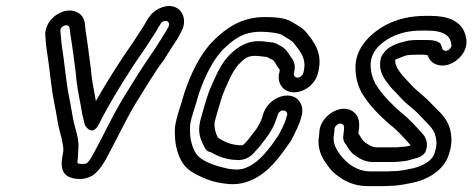

<svg xmlns="http://www.w3.org/2000/svg" viewBox="-20 -580 1607 653"><path d="M496.1 -450.4C501.8 -459.2 506.9 -465.9 510.9 -473.1L519.2 -487.7C529.2 -504.3 528.5 -503.8 534.3 -506.8C550.1 -514.7 559.6 -500.8 552.9 -488.5C541.4 -467.2 527.5 -446.5 512.3 -422.3C501 -404.4 488.6 -387.7 476.2 -368.8C459.7 -343.9 445.4 -321.8 427.1 -292L394.9 -239.7C358.9 -178.7 330.1 -116.2 296.8 -55.3C288.9 -40.1 282 -31.5 275.6 -24.8C269.6 -22.1 252.8 -21.1 245 -24.4C241 -26.1 245.6 -32.8 246.3 -72.3C248.8 -98.3 243.1 -118.4 239.1 -133.2L233.7 -153.2C226.8 -178.9 222.8 -212.2 216.2 -244.1C204.6 -298.3 199.8 -367.4 190 -426.3C188.5 -445.3 186.3 -457.9 185.4 -474.2C184.2 -489.1 202.1 -498.5 212.8 -491.9C217.4 -489.2 216.2 -485.3 219.9 -460C226.6 -420.4 231.8 -376.1 237.4 -334.1C240.7 -289.9 247.7 -257.7 254.8 -220.6C258.4 -197.4 260 -188 265.4 -167.8L269.2 -153.8C269.2 -153.8 293.2 -111.7 316.7 -158.4C349.2 -223 389.9 -289.8 428.8 -349.5C446.9 -378.2 466 -403.1 485.3 -433.6ZM454.3 -469.6 443.3 -452.4C425.9 -424.9 406.5 -399.6 386.9 -368.5C360.1 -327.4 332.7 -283.3 306 -236C299.5 -276.6 291.6 -307.4 288.6 -349.3C288.5 -349.6 288.5 -350.1 288.4 -350.5C282.7 -393.6 277.8 -435.8 270.7 -478.1C269 -490.2 272.3 -520.4 246.5 -536.1C215.1 -555.2 172.3 -538.3 149.9 -508.6C139.2 -494.5 132.8 -476.5 134.2 -459.8C135.2 -441.3 136.4 -425.2 139.1 -408.7C148.6 -352.6 153.3 -282.4 165.8 -223.9C171.9 -194.7 175.8 -160.7 183.8 -130.8L189.1 -111.5C192.4 -94.6 196.7 -78.9 195.2 -64.9C193.5 -49.4 175.4 5.3 216.5 22.4C239.4 31.9 281.8 34.4 309.3 4.5C320.1 -6.3 332.4 -23.7 341.3 -40.7C375.3 -102.9 403.9 -164.8 437.7 -222.3L469.6 -274C487.6 -303.3 499.8 -322.2 516.9 -348.2C530.6 -366.1 543.1 -383.7 554.8 -404.4C566.9 -423.5 583.8 -446.1 597.6 -474.2C624.6 -525.9 583.7 -582.3 519.7 -550.3C494.4 -537.6 483.8 -517.4 475.9 -504.3L467.8 -490C464.1 -484.6 459.3 -477.3 454.3 -469.6Z M953.1 -178C948.9 -159.9 937.7 -140.9 928.3 -121.8C924.4 -115.7 921.3 -111.2 916.7 -104.9L905.1 -88.3L889 -67.6C864 -38.1 843.3 -19.7 813.6 -8.2C801.4 -4 790.1 -2.6 774.3 -3.9L758.2 -5.7C711.4 -15.6 665.2 -30.8 646.9 -57.8C634.9 -75.7 626.3 -104.3 626.2 -133.7C626.2 -145.4 626.1 -156.3 628.6 -167C633.5 -188.5 640.9 -208.2 646.5 -227.5L656.1 -260.9C677.3 -322.4 704.8 -376.4 737.8 -410.9C776.2 -448.5 808.4 -472 868 -472C893.6 -472 927.4 -467.4 937.9 -461.9C956.4 -449.9 972.4 -442.3 980.1 -432.3C1002.9 -402.7 1022.7 -380.1 1013 -338L1011.6 -332C1009.7 -323.4 1000.6 -316 992 -316C983.3 -316 977.7 -323.4 979.6 -332L981 -338C987.3 -365 973.1 -381.4 967.2 -389C958.6 -402.8 949.2 -418.1 929.9 -425.8C926.1 -428.5 916.5 -435.3 902.4 -436C891.4 -437 877.6 -440 859.6 -440C813 -440 782.2 -414.5 759.7 -392.2C737.1 -369.1 723.6 -342.2 711.7 -316.4L699.2 -288.4C685.2 -258.2 676.7 -223.5 668.1 -194.9C665.3 -185.8 662.8 -176.6 660.8 -168C651.7 -128.6 661.7 -104.3 677.7 -75.6C685.1 -62.5 694.8 -63.6 699.1 -61.6C720 -48.2 751.6 -36.6 784.6 -36C792.1 -35.1 793.6 -35.5 799.2 -36.2C828.3 -39.2 844.1 -61.2 849.1 -66.3C859.9 -77 871.6 -91.8 879.3 -103L891.6 -119.3C892.2 -120.1 892.9 -121.1 893.3 -121.7L899.6 -131.7C899.9 -132.2 900.3 -132.8 900.4 -133.1L907.2 -145.1C913.6 -156.5 919.7 -174.4 924.6 -189C931.1 -211.6 960.1 -207.5 956.6 -189C955.4 -185.4 954 -181.8 953.1 -178ZM1061.6 -332 1063 -338C1078.2 -403.8 1044.2 -440.9 1023.6 -467.7C1008.3 -487.6 986.3 -496.4 972.2 -505.7C949.6 -520.5 908.8 -522 879.5 -522C801.3 -522 748.7 -484.2 704.9 -441.1C659 -393.5 629.8 -330.8 607.5 -265.8C607.4 -265.5 607.2 -264.9 607.1 -264.5L597.5 -231.4C590.8 -212.7 583.7 -189.2 578.6 -167C575 -151.8 573.9 -137.6 574.9 -121.5C575.3 -85.4 585.1 -49.6 602.1 -24.2C618.4 -0.1 643.5 11.6 666.5 22.5C687.8 32.6 714.9 41 740.1 43.8L758 45.9C833.8 52.3 891.7 2.3 926.9 -43L944 -65C944.2 -65.3 944.6 -65.9 944.9 -66.4L956.6 -83C962.2 -90.6 969 -99.3 973.2 -107.9C981.5 -125.3 999.2 -156.6 1006.4 -188C1010.4 -205.2 1007.8 -221.8 999 -234.4C978.3 -264.4 935 -258.8 906.2 -236.5C889.7 -223.6 877.6 -206 871.8 -181C870.6 -175.8 865.9 -165.3 863.4 -160.9L857.1 -149.6L852 -141.5L839.9 -125.7C829.8 -112.3 817 -94.2 805 -85.9C804.7 -85.9 803.5 -85.8 802.8 -85.7C801.9 -85.8 800.1 -86 798.9 -86C767.1 -86 739.1 -99.4 721 -112.1C713.8 -125.1 706.5 -149.4 710.8 -168C712.5 -175.4 714.5 -182.9 717.1 -191.2C726.4 -222 734.6 -254 745.5 -277.6L758 -305.6C768.6 -328.7 779.8 -348.8 792.4 -361.8C811.9 -381 821.4 -390 848 -390C860.3 -390 871.6 -387.4 888.2 -386.1C890.3 -385.9 896 -381 900.7 -379.3C911.8 -375.3 910.7 -373.9 922.1 -355.7C931 -341.6 932.7 -345.1 931 -338L929.6 -332C921.3 -295.7 944.1 -266 980.4 -266C1016.8 -266 1053.3 -295.6 1061.6 -332Z M1294.3 3H1240.3C1209.8 3 1182.8 -9.8 1164.9 -24.6C1150.4 -36.5 1141.2 -47.5 1128 -66.6C1118.4 -82 1113.3 -99.2 1114.9 -116.6C1117.2 -127.8 1117.5 -136 1117.5 -142.1C1120.1 -155.6 1137.7 -164.9 1146.3 -156.8C1151.4 -151.9 1151.3 -147.1 1147.7 -119.7C1144.9 -98.3 1155.3 -90.8 1157.1 -88C1164.3 -75.8 1171.3 -62.4 1186.5 -52.4C1197.2 -45 1217.2 -29 1247.7 -29H1320.7C1328.3 -29 1336.7 -30.4 1343.5 -31C1361.1 -31.3 1374.5 -36.3 1384 -39L1399.3 -43.1C1412.6 -47.2 1426 -56.1 1429.2 -70L1430.8 -77C1435.1 -95.7 1427.5 -114.3 1417.1 -125C1395.4 -148.8 1373 -175.4 1343.8 -197.6C1309.4 -228 1277.6 -259.8 1256.1 -296.5C1246.7 -314.3 1240.9 -334.7 1240.5 -356.1C1239.6 -402 1270.5 -432.2 1310.2 -453.4C1340.1 -468 1372 -476 1414.9 -476H1433.9C1483 -476 1506.7 -462.1 1512.9 -438.8C1516.1 -427 1516.2 -423.4 1513.4 -418.4C1509 -410.6 1500.1 -404.8 1490.6 -408.2C1485.4 -410.1 1484.9 -410.8 1481.3 -424.2C1476.5 -441.9 1451 -444 1426.5 -444H1407.5C1392.7 -444 1373.3 -444.2 1355.4 -438.7C1343.5 -435 1296.5 -427.3 1277.1 -387.1C1276.2 -385.1 1275.3 -382.6 1275 -381C1264.8 -337 1290.2 -307.4 1302.6 -291.3C1309.1 -282.9 1317.2 -274 1324 -267.6L1346.1 -244C1365.8 -223 1390.5 -206.8 1406.1 -189.3C1426.5 -166.5 1447.9 -149.5 1456.9 -129.4C1464.8 -109.6 1468.5 -89.3 1457.5 -57.7C1449.7 -34.1 1419.8 -16 1384.2 -7.4C1360 -2.7 1341.6 2 1317.5 2C1309.6 2 1301.5 3 1294.3 3ZM1331.1 -79H1259.2C1246.7 -79 1234.2 -86.8 1221.7 -95.6C1214.8 -100.1 1210.2 -107.6 1202.9 -120.1C1200.9 -123.2 1200.2 -124.2 1198.9 -126.5C1201.6 -146.8 1207.2 -176.2 1186.2 -196.2C1146.5 -233.8 1072.6 -189.9 1066.4 -135.1C1065.7 -129.3 1066 -121.3 1064.6 -115C1064.4 -114.3 1064.2 -113 1064 -112.1C1060.4 -79.9 1070 -53.8 1083 -33.4C1095.3 -15.4 1105.8 1.9 1127.6 17.1C1149.5 34.9 1184.9 53 1228.8 53H1282.8C1290.6 53 1298.4 52.7 1307 52C1336.3 51.8 1362.5 45.5 1383.3 41.5C1425.6 33.4 1487.2 4.2 1505.9 -52.3C1521.5 -96.9 1515.4 -131.4 1505.1 -156.6C1490.9 -189.3 1464.9 -207.7 1447.9 -226.7C1429.1 -247.7 1406.2 -264.5 1387 -282.4L1364.9 -306C1348.9 -323.1 1321.9 -350.8 1324.2 -376.6C1328 -379.6 1341.1 -383.8 1361.1 -391.5C1366.4 -392.8 1384.3 -394 1396 -394H1415C1422.9 -394 1427 -393.5 1434.3 -392C1438.1 -381.2 1446.6 -367 1463.9 -360.8C1501.9 -347.1 1541.1 -374 1557.2 -402.6C1571.7 -428.4 1565.9 -449.8 1562.8 -461.2C1550 -508.9 1502.3 -526 1445.4 -526H1426.4C1376.5 -526 1334.5 -516 1295.2 -496.7C1248.2 -471.9 1184.6 -420.5 1189.2 -343.3C1189.9 -314.8 1197.6 -288.1 1209.7 -265.5C1235 -221.9 1270.1 -188.1 1305.4 -156.8C1305.7 -156.6 1306.1 -156.2 1306.5 -156C1333.2 -135.8 1352.3 -112.8 1375.8 -87C1376.7 -86.1 1376.1 -86.8 1376.9 -85.8C1366.7 -82.8 1360.7 -81 1353.7 -81C1345.7 -81 1340.9 -79.9 1331.1 -79Z"/></svg>

Font: HoneyBee
Style: StrIt
Weight: 700
Foundry: Cannot Into Space Fonts
Version: Version 0.89